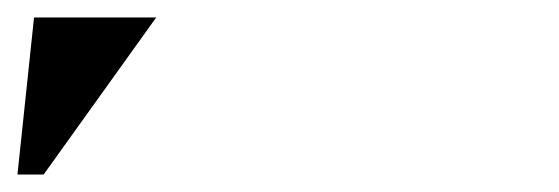

<svg xmlns="http://www.w3.org/2000/svg" viewBox="-20 -560 640 220"><path d="M0 -360 19 -540H159L30 -360Z"/></svg>

Font: Brygada 1918
Style: Regular
Weight: 400
Designer: Mateusz Machalski | Borys Kosmynka | Przemek Hoffer
Foundry: NIEPODLEGLA 2018
Version: Version 3.006